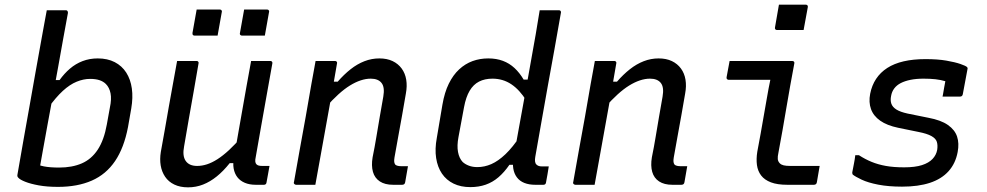

<svg xmlns="http://www.w3.org/2000/svg" viewBox="-20 -794 4240 825"><path d="M145 -40 120 -97Q143 -84 169 -79Q195 -74 234 -74Q290 -74 331.5 -92Q373 -110 400 -151Q427 -192 439 -259L452 -331Q460 -368 455 -393Q450 -418 435 -433Q424 -444 407.5 -449.5Q391 -455 367 -455Q339 -455 309.5 -443Q280 -431 250 -403.5Q220 -376 187 -330L207 -450H236Q256 -478 280.5 -499Q305 -520 335 -531.5Q365 -543 400 -543Q442 -543 473 -527Q504 -511 522.5 -482Q541 -453 546.5 -414Q552 -375 544 -328L530 -248Q513 -159 474.5 -102Q436 -45 374.5 -18Q313 9 229 9Q182 9 146.5 2.5Q111 -4 88.5 -13Q66 -22 59 -30Q56 -33 55 -36Q54 -39 55 -44Q68 -121 81 -193Q94 -265 106.5 -336Q119 -407 132 -480Q145 -553 159 -630Q165 -660 170 -690.5Q175 -721 181 -750Q191 -750 201.5 -750Q212 -750 222 -750Q232 -750 242 -750Q252 -750 263 -750Q266 -750 268 -748.5Q270 -747 271 -744.5Q272 -742 272 -739Q262 -686 251.5 -627Q241 -568 230 -507Q219 -446 207.5 -384Q196 -322 185 -262.5Q174 -203 164 -146.5Q154 -90 145 -40Z M741 -532Q762 -532 782.5 -532Q803 -532 825 -532Q828 -532 830 -530.5Q832 -529 833 -526.5Q834 -524 833 -521Q823 -462 812.5 -402.5Q802 -343 791.5 -284Q781 -225 771 -165Q763 -124 778 -102.5Q793 -81 827 -81Q848 -81 869.5 -88Q891 -95 914.5 -110Q938 -125 964.5 -149.5Q991 -174 1021 -209L999 -93H967Q940 -59 911.5 -36Q883 -13 852.5 -1Q822 11 788 11Q754 11 729 -1Q704 -13 689.5 -34.5Q675 -56 670.5 -83Q666 -110 671 -141Q680 -190 688.5 -238.5Q697 -287 705.5 -336Q714 -385 723 -433Q728 -458 732 -482.5Q736 -507 741 -532ZM1059 -532Q1073 -532 1086.5 -532Q1100 -532 1114 -532Q1128 -532 1141 -532Q1145 -532 1147 -530.5Q1149 -529 1150 -526.5Q1151 -524 1150 -520Q1138 -454 1126 -386Q1114 -318 1102 -251Q1090 -184 1079 -120Q1076 -107 1077 -99.5Q1078 -92 1082 -88Q1086 -84 1092 -82.5Q1098 -81 1107 -81Q1110 -81 1112.5 -81Q1115 -81 1118 -81Q1121 -81 1123 -81H1138Q1135 -63 1131.5 -44.5Q1128 -26 1125 -9Q1124 -4 1121 -2Q1118 0 1114 0Q1111 0 1105 0Q1099 0 1092 0Q1085 0 1079 0Q1052 0 1032 -8.5Q1012 -17 1000 -32.5Q988 -48 984 -70Q980 -92 986 -120Q995 -171 1003.5 -220.5Q1012 -270 1021 -320Q1030 -370 1039 -422Q1048 -474 1059 -532ZM825 -753Q850 -753 874.5 -753Q899 -753 924 -753Q928 -753 930 -751.5Q932 -750 933 -748Q934 -746 933 -742L915 -641Q890 -641 865.5 -641Q841 -641 816 -641Q813 -641 810.5 -642.5Q808 -644 807.5 -646.5Q807 -649 807 -652ZM1029 -753Q1054 -753 1078.5 -753Q1103 -753 1127 -753Q1131 -753 1133 -751.5Q1135 -750 1136 -748Q1137 -746 1136 -742L1118 -641Q1094 -641 1069 -641Q1044 -641 1020 -641Q1017 -641 1014.5 -642.5Q1012 -644 1011 -646.5Q1010 -649 1011 -652Z M1336 -532Q1352 -532 1366 -532Q1380 -532 1393.5 -532Q1407 -532 1419 -532Q1423 -532 1425 -530.5Q1427 -529 1428 -526.5Q1429 -524 1428 -521Q1417 -456 1405.5 -391Q1394 -326 1382 -260.5Q1370 -195 1358.5 -130Q1347 -65 1335 0Q1322 0 1308 0Q1294 0 1280 0Q1266 0 1252 0Q1250 0 1248 -1Q1246 -2 1244.5 -3.5Q1243 -5 1242.5 -7Q1242 -9 1243 -11Q1255 -81 1268 -151.5Q1281 -222 1293.5 -292Q1306 -362 1318 -433Q1324 -465 1328.5 -490.5Q1333 -516 1336 -532ZM1610 -543Q1643 -543 1667 -531.5Q1691 -520 1706 -499.5Q1721 -479 1725.5 -451.5Q1730 -424 1724 -392Q1716 -346 1708 -300Q1700 -254 1691.5 -209Q1683 -164 1675 -117Q1673 -105 1674 -98Q1675 -91 1679 -86Q1683 -83 1689 -81.5Q1695 -80 1702 -80Q1705 -80 1707.5 -80Q1710 -80 1712.5 -80Q1715 -80 1717 -80H1733Q1730 -62 1727 -45.5Q1724 -29 1721 -11Q1720 -5 1716.5 -2.5Q1713 0 1708 0Q1703 0 1691 0Q1679 0 1669 0Q1634 0 1612 -14.5Q1590 -29 1582.5 -55.5Q1575 -82 1581 -118Q1590 -162 1597 -204.5Q1604 -247 1611.5 -290.5Q1619 -334 1627 -379Q1634 -419 1619.5 -437.5Q1605 -456 1573 -456Q1552 -456 1529.5 -448.5Q1507 -441 1483.5 -426.5Q1460 -412 1434 -388.5Q1408 -365 1380 -333L1396 -443H1431Q1458 -474 1486.5 -496.5Q1515 -519 1546 -531Q1577 -543 1610 -543Z M2078 -543Q2113 -543 2141 -532.5Q2169 -522 2191 -501.5Q2213 -481 2230 -452H2258L2242 -361Q2213 -408 2177 -432Q2141 -456 2096 -456Q2063 -456 2038.5 -443.5Q2014 -431 1998 -404Q1982 -377 1974 -334L1950 -205Q1943 -168 1948 -141Q1953 -114 1968 -98Q1979 -88 1995 -82Q2011 -76 2031 -76Q2062 -76 2091.5 -89Q2121 -102 2152 -131.5Q2183 -161 2217 -212L2198 -86H2169Q2147 -54 2122 -32.5Q2097 -11 2067 -0.5Q2037 10 2001 10Q1960 10 1929 -5Q1898 -20 1879 -48Q1860 -76 1854 -115Q1848 -154 1857 -202L1881 -344Q1890 -397 1908.5 -434.5Q1927 -472 1953 -496Q1979 -520 2010.5 -531.5Q2042 -543 2078 -543ZM2299 -750Q2320 -750 2340 -750Q2360 -750 2381 -750Q2385 -750 2387 -748.5Q2389 -747 2390 -744.5Q2391 -742 2390 -738Q2377 -661 2362.5 -582.5Q2348 -504 2334 -425.5Q2320 -347 2306.5 -270.5Q2293 -194 2280 -120Q2278 -109 2279 -100.5Q2280 -92 2285 -87Q2289 -83 2294.5 -81Q2300 -79 2308 -79Q2311 -79 2314 -79Q2317 -79 2319.5 -79Q2322 -79 2324 -79H2338Q2336 -63 2332.5 -45Q2329 -27 2326 -9Q2325 -4 2322 -2Q2319 0 2315 0Q2308 0 2298.5 0Q2289 0 2280 0Q2253 0 2233 -8Q2213 -16 2201 -32Q2189 -48 2185.5 -70Q2182 -92 2187 -119Q2199 -185 2211 -251.5Q2223 -318 2235 -383.5Q2247 -449 2258.5 -515Q2270 -581 2282 -647Q2286 -672 2290 -695.5Q2294 -719 2299 -750Z M2536 -532Q2552 -532 2566 -532Q2580 -532 2593.5 -532Q2607 -532 2619 -532Q2623 -532 2625 -530.5Q2627 -529 2628 -526.5Q2629 -524 2628 -521Q2617 -456 2605.5 -391Q2594 -326 2582 -260.5Q2570 -195 2558.5 -130Q2547 -65 2535 0Q2522 0 2508 0Q2494 0 2480 0Q2466 0 2452 0Q2450 0 2448 -1Q2446 -2 2444.5 -3.5Q2443 -5 2442.5 -7Q2442 -9 2443 -11Q2455 -81 2468 -151.5Q2481 -222 2493.5 -292Q2506 -362 2518 -433Q2524 -465 2528.5 -490.5Q2533 -516 2536 -532ZM2810 -543Q2843 -543 2867 -531.5Q2891 -520 2906 -499.5Q2921 -479 2925.5 -451.5Q2930 -424 2924 -392Q2916 -346 2908 -300Q2900 -254 2891.5 -209Q2883 -164 2875 -117Q2873 -105 2874 -98Q2875 -91 2879 -86Q2883 -83 2889 -81.5Q2895 -80 2902 -80Q2905 -80 2907.5 -80Q2910 -80 2912.5 -80Q2915 -80 2917 -80H2933Q2930 -62 2927 -45.5Q2924 -29 2921 -11Q2920 -5 2916.5 -2.5Q2913 0 2908 0Q2903 0 2891 0Q2879 0 2869 0Q2834 0 2812 -14.5Q2790 -29 2782.5 -55.5Q2775 -82 2781 -118Q2790 -162 2797 -204.5Q2804 -247 2811.5 -290.5Q2819 -334 2827 -379Q2834 -419 2819.5 -437.5Q2805 -456 2773 -456Q2752 -456 2729.5 -448.5Q2707 -441 2683.5 -426.5Q2660 -412 2634 -388.5Q2608 -365 2580 -333L2596 -443H2631Q2658 -474 2686.5 -496.5Q2715 -519 2746 -531Q2777 -543 2810 -543Z M3115 -532Q3160 -532 3204.5 -532Q3249 -532 3294 -532Q3339 -532 3384 -532Q3387 -532 3389 -531Q3391 -530 3392.5 -527.5Q3394 -525 3393 -521Q3384 -473 3375.5 -426Q3367 -379 3359 -331Q3351 -283 3342.5 -235Q3334 -187 3325 -139Q3321 -121 3322 -110.5Q3323 -100 3331 -92Q3337 -86 3347.5 -83.5Q3358 -81 3376 -81Q3402 -81 3431.5 -81Q3461 -81 3486 -81H3502Q3499 -63 3496 -46Q3493 -29 3490 -11Q3489 -5 3485.5 -2.5Q3482 0 3477 0Q3471 0 3452 0Q3433 0 3408.5 0Q3384 0 3363 0Q3320 0 3292.5 -10.5Q3265 -21 3250.5 -40Q3236 -59 3232.5 -85Q3229 -111 3234 -142Q3242 -182 3248.5 -220.5Q3255 -259 3262 -297.5Q3269 -336 3275.5 -374.5Q3282 -413 3290 -451H3272Q3245 -451 3218.5 -451Q3192 -451 3165 -451Q3138 -451 3111 -451Q3107 -451 3104 -454Q3101 -457 3102 -462Q3105 -479 3108.5 -497Q3112 -515 3115 -532ZM3327 -774Q3341 -774 3355.5 -774Q3370 -774 3384.5 -774Q3399 -774 3413.5 -774Q3428 -774 3442 -774Q3447 -774 3449.5 -771Q3452 -768 3451 -763L3433 -665Q3419 -665 3405 -665Q3391 -665 3376 -665Q3361 -665 3347 -665Q3333 -665 3319 -665Q3314 -665 3311.5 -668Q3309 -671 3310 -676Z M3957 -540Q4009 -540 4046.5 -533.5Q4084 -527 4107 -519Q4130 -511 4135 -506Q4137 -504 4137.5 -501.5Q4138 -499 4137 -496L4117 -389Q4116 -384 4113 -381.5Q4110 -379 4105 -379Q4086 -379 4067.5 -379Q4049 -379 4030 -379L4032 -389Q4034 -404 4037 -418Q4040 -432 4042 -445Q4022 -451 3999.5 -453.5Q3977 -456 3948 -456Q3917 -456 3892.5 -451Q3868 -446 3850.5 -437Q3833 -428 3822.5 -414Q3812 -400 3809 -382Q3805 -363 3810 -348.5Q3815 -334 3831.5 -323.5Q3848 -313 3880 -306L3969 -288Q4023 -278 4053 -257Q4083 -236 4092.5 -207Q4102 -178 4095 -141Q4086 -92 4056 -58.5Q4026 -25 3976 -8.5Q3926 8 3856 8Q3798 8 3754 -0.5Q3710 -9 3682.5 -22Q3655 -35 3644 -44Q3643 -46 3642.5 -48Q3642 -50 3642 -53Q3646 -75 3649.5 -92Q3653 -109 3655 -127H3671Q3697 -110 3725 -98.5Q3753 -87 3786.5 -81Q3820 -75 3865 -75Q3912 -75 3941.5 -84.5Q3971 -94 3987 -111Q4003 -128 4007 -150Q4010 -170 4005.5 -184.5Q4001 -199 3982 -209.5Q3963 -220 3927 -227L3839 -245Q3791 -255 3762 -275.5Q3733 -296 3722.5 -325.5Q3712 -355 3719 -391Q3726 -427 3744.5 -455Q3763 -483 3792.5 -502Q3822 -521 3863 -530.5Q3904 -540 3957 -540Z"/></svg>

Font: RecMonoLinear Nerd Font Mono
Style: Italic
Weight: 400
Italic angle: -10°
Monospace: yes
Version: Version 1.085; ttfautohint (v1.8.4.7-5d5b);Nerd Fonts 3.2.1